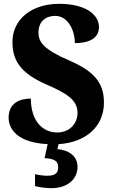

<svg xmlns="http://www.w3.org/2000/svg" viewBox="-20 -744 598 1003"><path d="M248 239C327 239 385 197 385 127C385 73 341 40 280 35L286 9C431 0 523 -85 523 -208C523 -305 479 -369 342 -428C209 -485 181 -524 181 -574C181 -632 219 -661 268 -661C337 -661 371 -583 371 -519C462 -519 497 -555 497 -603C497 -664 433 -724 288 -724C150 -724 45 -647 45 -524C45 -429 87 -361 224 -302C326 -257 385 -223 385 -155C385 -100 346 -52 278 -52C208 -52 142 -105 141 -229C82 -229 25 -205 25 -129C25 -73 67 1 229 9L213 82C254 85 284 91 284 130C284 165 262 174 226 174C209 174 185 171 163 166V228C185 235 228 239 248 239Z"/></svg>

Font: Noto Serif Tamil SemiCondensed ExtraBold
Style: Italic
Weight: 800
Width: 4
Italic angle: -12°
Designer: Indian Type Foundry, Tom Grace, and the Monotype Design Team
Foundry: Monotype Imaging Inc.
Version: Version 2.003